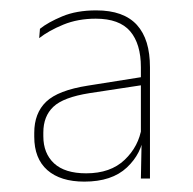

<svg xmlns="http://www.w3.org/2000/svg" viewBox="-20 -666 372 370"><path d="M251.5 -322 253 -399.5 251.5 -401.5V-508V-536.5Q251.5 -581.5 230.8 -605.8Q210 -630 164.5 -630Q130 -630 102 -618.5Q74 -607 55.5 -592.5L57 -610.5Q72.5 -623 100 -634.5Q127.5 -646 165.5 -646Q192 -646 211.5 -639Q231 -632 243.8 -618Q256.5 -604 262.8 -583.5Q269 -563 269 -536.5V-322ZM142.5 -316Q96.5 -316 71.2 -338.2Q46 -360.5 46 -402.5V-410Q46 -448 69 -470Q92 -492 149.5 -501L256.5 -518L257.5 -502.5L152.5 -486.5Q102 -478.5 82.8 -460.2Q63.5 -442 63.5 -410.5V-403.5Q63.5 -370.5 84.2 -351.2Q105 -332 146 -332Q193 -332 220.2 -358Q247.5 -384 253 -420.5L261.5 -407.5H257Q253.5 -370.5 224.5 -343.2Q195.5 -316 142.5 -316Z"/></svg>

Font: Anek Odia Medium Thin
Style: Regular
Weight: 250
Version: Version 1.003